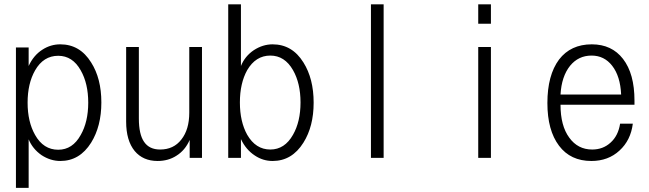

<svg xmlns="http://www.w3.org/2000/svg" viewBox="-20 -739 3040 900"><path d="M54.7 -516.6V141.6H114.3V-85.9Q132.8 -41 174.8 -11.7Q216.8 15.6 262.7 15.6Q353.5 15.6 407.2 -70.3Q455.1 -147.5 455.1 -258.8Q455.1 -371.1 407.2 -446.3Q354.5 -531.2 262.7 -531.2Q217.8 -531.2 179.7 -506.8Q137.7 -480.5 114.3 -429.7V-516.6ZM252.9 -37.1Q183.6 -37.1 144.5 -106.4Q109.4 -168 109.4 -257.8Q109.4 -347.7 144.5 -409.2Q183.6 -477.5 252.9 -477.5Q320.3 -477.5 358.4 -409.2Q393.6 -347.7 393.6 -257.8Q393.6 -168 358.4 -106.4Q320.3 -37.1 252.9 -37.1Z M926.8 -518.6H867.2V-210.9Q867.2 -131.8 830.1 -85Q793.9 -38.1 730.5 -38.1Q679.7 -38.1 655.3 -74.2Q630.9 -109.4 630.9 -183.6V-518.6H571.3V-168.9Q571.3 -80.1 611.3 -31.2Q650.4 15.6 718.8 15.6Q768.6 15.6 806.6 -8.8Q847.7 -34.2 869.1 -83V1H926.8Z M1049.8 1H1109.4V-86.9Q1132.8 -37.1 1174.8 -9.8Q1212.9 15.6 1257.8 15.6Q1348.6 15.6 1402.3 -70.3Q1450.2 -146.5 1450.2 -257.8Q1450.2 -370.1 1402.3 -446.3Q1349.6 -531.2 1257.8 -531.2Q1211.9 -531.2 1169.9 -503.9Q1127.9 -475.6 1109.4 -429.7V-718.8H1049.8ZM1247.1 -478.5Q1314.5 -478.5 1353.5 -410.2Q1388.7 -348.6 1388.7 -258.8Q1388.7 -168.9 1353.5 -107.4Q1314.5 -38.1 1247.1 -38.1Q1178.7 -38.1 1138.7 -107.4Q1104.5 -168.9 1104.5 -258.8Q1104.5 -348.6 1138.7 -410.2Q1178.7 -478.5 1247.1 -478.5Z M1718.8 1H1778.3V-718.8H1718.8Z M2221.7 1H2281.2V-518.6H2221.7ZM2221.7 -627.9H2281.2V-718.8H2221.7Z M2607.4 -295.9Q2612.3 -380.9 2652.3 -430.7Q2691.4 -478.5 2752.9 -478.5Q2812.5 -478.5 2849.6 -430.7Q2887.7 -381.8 2891.6 -295.9ZM2607.4 -248H2954.1V-267.6Q2954.1 -393.6 2900.4 -462.9Q2847.7 -531.2 2753.9 -531.2Q2655.3 -531.2 2600.6 -460Q2545.9 -386.7 2545.9 -255.9Q2545.9 -127.9 2600.6 -55.7Q2654.3 15.6 2752 15.6Q2831.1 15.6 2883.8 -33.2Q2936.5 -81.1 2946.3 -159.2H2886.7Q2877.9 -102.5 2841.8 -70.3Q2806.6 -38.1 2755.9 -38.1Q2688.5 -38.1 2648.4 -93.8Q2607.4 -149.4 2607.4 -248Z"/></svg>

Font: DotumChe
Style: Regular
Weight: 400
Monospace: yes
Version: Version 2.21